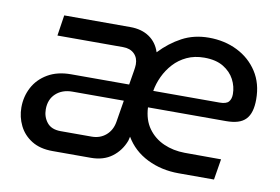

<svg xmlns="http://www.w3.org/2000/svg" viewBox="-61 -622 1054 722"><g transform="rotate(10 465.5 -261.0)"><path d="M177.4 0Q129.6 0 97.6 -19.9Q65.6 -39.8 49.6 -72.3Q33.6 -104.8 33.6 -141.4Q33.6 -183.2 52.3 -218.4Q71 -253.6 107.6 -275Q144.2 -296.4 196.2 -296.4H417.8L426.8 -350.8Q427.8 -356.8 428.6 -363.7Q429.4 -370.6 429.4 -375.4Q429.4 -400.6 413.6 -415.8Q397.8 -431 371 -431H120.2L132.2 -510H384.8Q427.8 -510 457.2 -490.1Q486.6 -470.2 498.4 -433.8Q535.8 -473.6 581.1 -497.8Q626.4 -522 683.2 -522Q743.4 -522 792.1 -497.7Q840.8 -473.4 869.4 -429.1Q898 -384.8 898 -324.2Q898 -298.2 892.5 -279.2Q887 -260.2 875.3 -247.9Q863.6 -235.6 844.9 -229.9Q826.2 -224.2 800.2 -224.2H502.4Q504.8 -176.4 527.8 -144.5Q550.8 -112.6 587.4 -96.4Q624 -80.2 667.8 -79.8L807 -79.4L794 0H659.2Q592.8 0 538.7 -26.9Q484.6 -53.8 455.2 -103.8L451.4 -87.8Q436.6 -48.4 404.3 -24.2Q372 0 323.6 0ZM194.4 -79H313Q345 -79 367.3 -98.2Q389.6 -117.4 395 -149.6L408.6 -233H212.6Q173.8 -233 149.5 -210.7Q125.2 -188.4 125.2 -150.4Q125.2 -121.4 142.2 -100.2Q159.2 -79 194.4 -79ZM511.2 -288.6H764.6Q789.8 -288.6 799 -299.2Q808.2 -309.8 808.2 -328.4Q808.2 -357.6 794.3 -384.1Q780.4 -410.6 752 -427.8Q723.6 -445 679 -445Q641.8 -445 612.6 -431.3Q583.4 -417.6 562.7 -394.9Q542 -372.2 529 -344.6Q516 -317 511.2 -288.6Z"/></g></svg>

Font: MuseoModerno Thin
Style: Italic
Weight: 100
Italic angle: -9°
Designer: Pablo Cosgaya, Héctor Gatti, Marcela Romero, and the Authors of The MuseoModerno Project.
Foundry: Omnibus-Type Team
Version: Version 1.003